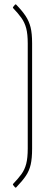

<svg xmlns="http://www.w3.org/2000/svg" viewBox="-20 -717 236 879"><path d="M49 141 40 130Q38 127 40 125Q63 101 78 80.5Q93 60 100 33Q107 6 107 -37V-518Q107 -561 100 -587.5Q93 -614 78 -635Q63 -656 40 -680Q38 -682 40 -685L49 -696Q51 -697 52 -697Q53 -697 54 -696Q82 -667 97.5 -643.5Q113 -620 120 -592Q127 -564 127 -519V-36Q127 8 120.5 36.5Q114 65 98 88.5Q82 112 54 141Q53 142 52 142Q51 142 49 141Z"/></svg>

Font: Sofia Sans Condensed Thin
Style: Regular
Weight: 250
Version: Version 4.100